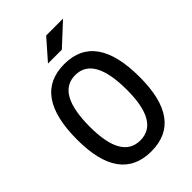

<svg xmlns="http://www.w3.org/2000/svg" viewBox="-262 -997 1109 1109"><g transform="rotate(-45 293.0 -442.5)"><path d="M293 9.8Q37.1 9.8 37.1 -341.8Q37.1 -703.1 293 -703.1Q548.8 -703.1 548.8 -341.8Q548.8 9.8 293 9.8ZM293 -80.1Q444.3 -80.1 444.3 -341.8Q444.3 -613.3 293 -613.3Q141.6 -613.3 141.6 -341.8Q141.6 -80.1 293 -80.1ZM229 -771.5 336.4 -893.6H474.1L342.3 -771.5Z"/></g></svg>

Font: Cascadia Mono
Style: Regular
Weight: 400
Monospace: yes
Designer: Aaron Bell
Foundry: Saja Typeworks
Version: Version 2404.023